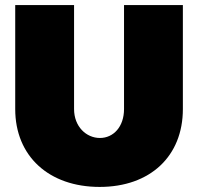

<svg xmlns="http://www.w3.org/2000/svg" viewBox="-20 -721 781 757"><path d="M272 -291V-701H40V-291C40 -105 173 16 373 16C572 16 701 -105 701 -291V-701H469V-291C469 -221 427 -177 374 -177C320 -177 272 -222 272 -291Z"/></svg>

Font: Montserrat arm Black
Style: Regular
Weight: 900
Designer: Julieta Ulanovsky
Foundry: Julieta Ulanovsky
Version: Version 6.000;PS 006.000;hotconv 1.0.88;makeotf.lib2.5.64775